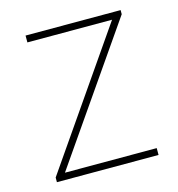

<svg xmlns="http://www.w3.org/2000/svg" viewBox="-85 -603 626 677"><g transform="rotate(-15 228.0 -264.0)"><path d="M412 0V-25H77L415 -513V-528H68V-503H377L41 -17V0Z"/></g></svg>

Font: Noto Sans Devanagari UI Thin
Style: Regular
Weight: 100
Designer: Jelle Bosma - Monotype Design Team
Foundry: Monotype Imaging Inc.
Version: Version 2.004